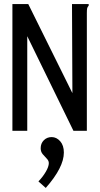

<svg xmlns="http://www.w3.org/2000/svg" viewBox="-20 -643 490 944"><path d="M41 -623H119L336 -185L334 -623H416V-615Q410 -609 408.5 -602Q407 -595 407 -578V0H341L114 -465V0H41ZM205 281 169 249Q191 226 205.5 201Q220 176 220 159Q220 147 210 137Q200 127 190 115Q180 103 180 86Q180 62 195.5 46.5Q211 31 234 31Q258 31 276 51.5Q294 72 294 107Q294 180 205 281Z"/></svg>

Font: Inconsolata SemiCondensed Medium
Style: Regular
Weight: 500
Width: 4
Monospace: yes
Designer: Raph Levien, Cyreal, Brenton Simpson
Foundry: Raph Levien, Cyreal, Google
Version: Version 3.001; ttfautohint (v1.8.2.53-6de2)